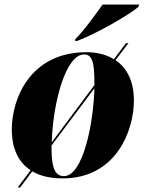

<svg xmlns="http://www.w3.org/2000/svg" viewBox="-20 -776 649 846"><path d="M312 -604 310 -596H321C407 -628 558 -716 590 -746L593 -756H432C401 -712 350 -641 312 -604ZM58 50H69L122 -21C158 0 203 10 256 10C492 10 570 -201 570 -333C570 -420 538 -478 489 -511L546 -586H535L482 -515C448 -536 406 -546 361 -546C113 -546 32 -341 32 -206C32 -120 62 -60 115 -26ZM350 -536C386 -536 396 -503 396 -411C396 -404 396 -402 396 -401L208 -149C213 -324 270 -536 350 -536ZM262 0C225 0 207 -31 207 -123C207 -131 207 -133 207 -135L396 -387C392 -230 345 0 262 0Z"/></svg>

Font: Noto Serif Display SemiCondensed Black
Style: Italic
Weight: 900
Width: 4
Italic angle: -12°
Designer: Monotype Design Team
Foundry: Monotype Imaging Inc.
Version: Version 2.009